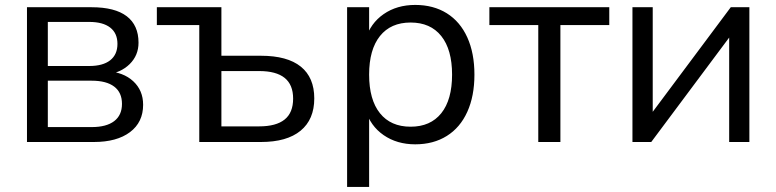

<svg xmlns="http://www.w3.org/2000/svg" viewBox="-20 -568 3105 768"><path d="M87.9 -539.1H346.2Q439.7 -539.1 486.9 -503.1Q534.1 -467 534.1 -397.2Q534.1 -346.6 498.7 -311.6Q463.3 -276.7 405.8 -269.7L406.5 -283.2Q473 -279.9 512.8 -243.2Q552.5 -206.5 552.5 -149Q552.5 -79 500 -39.5Q447.5 0 355.3 0H87.9ZM467.9 -152.5Q467.9 -198 436.8 -221.6Q405.6 -245.2 347 -245.2H171.3V-59.7H347Q405.6 -59.7 436.8 -83.5Q467.9 -107.3 467.9 -152.5ZM449.8 -392.5Q449.8 -435.1 420.8 -457.7Q391.7 -480.3 336.9 -480.3H171.3V-304H336.9Q391.7 -304 420.8 -326.9Q449.8 -349.9 449.8 -392.5Z M777.1 -467.7H607.4V-539.1H865.6V-345H1023.7Q1129.3 -345 1183.2 -301.5Q1237.1 -258 1237.1 -174.2Q1237.1 -90.2 1182.3 -45.1Q1127.4 0 1023.7 0H777.1ZM1152.5 -173.6Q1152.5 -229.1 1118.5 -256.5Q1084.5 -283.8 1016.6 -283.8H865.6V-62.5H1016.6Q1084.5 -62.5 1118.5 -89.9Q1152.5 -117.2 1152.5 -173.6Z M1877.7 -269.5Q1877.7 -183.7 1849.2 -120.7Q1820.7 -57.6 1767.2 -24.2Q1713.6 9.3 1640.9 9.3Q1567.7 9.3 1514.5 -27.5Q1461.2 -64.3 1442.3 -128.4L1456.5 -127.3V179.7H1368.4V-539.1H1456.5V-410.6H1442.3Q1461.4 -474.7 1514.5 -511.5Q1567.6 -548.3 1640.9 -548.3Q1713.6 -548.3 1767.2 -514.9Q1820.7 -481.4 1849.2 -418.4Q1877.7 -355.3 1877.7 -269.5ZM1456.5 -269.5Q1456.5 -169.1 1499.8 -115.1Q1543 -61.2 1622.4 -61.2Q1701.9 -61.2 1745.1 -115.1Q1788.3 -169.1 1788.3 -269.5Q1788.3 -369.6 1745.1 -423.8Q1701.9 -477.9 1622.4 -477.9Q1543 -477.9 1499.8 -423.8Q1456.5 -369.6 1456.5 -269.5Z M2133.1 -467.7H1937.5V-539.1H2417.1V-467.7H2221.6V0H2133.1Z M2509.8 -539.1H2590.9V-82.2H2562.1L2903.1 -539.1H2977.5V0H2896.7V-456.9H2925.9L2585 0H2509.8Z"/></svg>

Font: Min Sans VF VF
Style: Regular
Weight: 400
Designer: Jinseong-Kim, NotoSansCJK, Nunito
Foundry: Jinseong-Kim
Version: Version 1.420;Glyphs 3.1.2 (3151)